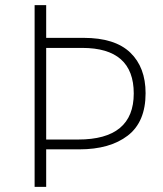

<svg xmlns="http://www.w3.org/2000/svg" viewBox="-20 -725 632 745"><path d="M114.3 0V-705.1H159.2V-578.1H304.7Q425.8 -578.1 485.4 -521Q544.9 -463.9 544.9 -363.3Q544.9 -252 475.6 -198.7Q406.2 -145.5 288.1 -145.5H159.2V0ZM159.2 -183.6H283.2Q499 -183.6 499 -362.3Q499 -539.1 298.8 -539.1H159.2Z"/></svg>

Font: Gothic A1 ExtraLight
Style: Regular
Weight: 275
Designer: HanYang I&C Co.,Ltd.
Foundry: HanYang I&C Co.,Ltd.
Version: Version 2.50